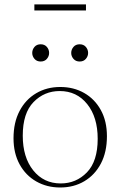

<svg xmlns="http://www.w3.org/2000/svg" viewBox="-20 -822 534 852"><path d="M247 10Q188 10 141 -16.8Q94 -43.5 67 -92.8Q40 -142 40 -208.5Q40 -278.5 66.8 -329.5Q93.5 -380.5 140.5 -408.2Q187.5 -436 247.5 -436Q307 -436 353.8 -409.2Q400.5 -382.5 427.5 -333.5Q454.5 -284.5 454.5 -217.5Q454.5 -147.5 427.8 -96.5Q401 -45.5 354.2 -17.8Q307.5 10 247 10ZM249.5 -8Q318 -8 365.8 -57.2Q413.5 -106.5 413.5 -206Q413.5 -302 367 -360Q320.5 -418 245 -418Q176.5 -418 128.8 -369Q81 -320 81 -220Q81 -124 127.5 -66Q174 -8 249.5 -8ZM160.5 -549Q143 -549 133 -560.8Q123 -572.5 123 -587Q123 -602 133 -613.8Q143 -625.5 160.5 -625.5Q178 -625.5 188 -613.8Q198 -602 198 -587Q198 -572.5 188 -560.8Q178 -549 160.5 -549ZM333.5 -549Q316 -549 306 -560.8Q296 -572.5 296 -587Q296 -602 306 -613.8Q316 -625.5 333.5 -625.5Q351 -625.5 361 -613.8Q371 -602 371 -587Q371 -572.5 361 -560.8Q351 -549 333.5 -549ZM132.5 -775.5V-802.5H361.5V-775.5Z"/></svg>

Font: Newsreader Text ExtraLight
Style: Regular
Weight: 275
Designer: Hugues Gentile
Foundry: Production Type
Version: Version 1.001